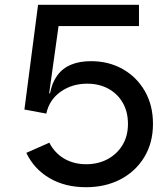

<svg xmlns="http://www.w3.org/2000/svg" viewBox="-20 -772 696 802"><path d="M90 -133.5 186 -176Q208.5 -132.5 248.5 -109.2Q288.5 -86 340 -86Q390 -86 429.5 -107.2Q469 -128.5 491.8 -166.2Q514.5 -204 514.5 -254.5Q514.5 -305.5 492.5 -343.2Q470.5 -381 432 -401.8Q393.5 -422.5 344 -422.5Q281 -422.5 233.2 -388.8Q185.5 -355 173.5 -297.5L167 -382.5H189Q197.5 -427.5 219.8 -457.5Q242 -487.5 277.2 -502Q312.5 -516.5 360.5 -516.5Q434 -516.5 492.5 -483.5Q551 -450.5 585 -391.5Q619 -332.5 619 -254.5Q619 -175.5 582.8 -115.8Q546.5 -56 483.5 -23Q420.5 10 339 10Q251.5 10 186.8 -28Q122 -66 90 -133.5ZM237 -752 173.5 -297.5 82 -314.5 139 -752ZM202.5 -663V-752H560.5V-663Z"/></svg>

Font: Hepta Slab Medium
Style: Regular
Weight: 500
Designer: Michael LaGattuta
Foundry: Michael LaGattuta
Version: Version 1.102